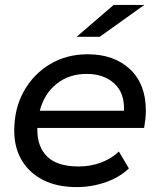

<svg xmlns="http://www.w3.org/2000/svg" viewBox="-20 -756 651 782"><path d="M292 6Q213 6 156.5 -22.5Q100 -51 69 -102.5Q38 -154 38 -224Q38 -314 77 -384Q116 -454 183.5 -494.5Q251 -535 337 -535Q444 -535 509 -474.5Q574 -414 574 -306Q574 -287 572 -269.5Q570 -252 567 -235H132Q132 -232 132 -229Q132 -156 173.5 -117Q215 -78 300 -78Q350 -78 393 -94.5Q436 -111 464 -139L505 -70Q466 -33 409.5 -13.5Q353 6 292 6ZM142 -305H485Q488 -377 445.5 -416Q403 -455 333 -455Q261 -455 210.5 -414.5Q160 -374 142 -305ZM292 -606 443 -736H568L386 -606Z"/></svg>

Font: Montserrat Medium
Style: Italic
Weight: 500
Italic angle: -11.3°
Designer: Julieta Ulanovsky
Foundry: Julieta Ulanovsky
Version: Version 9.000; ttfautohint (v1.8.4.7-5d5b)